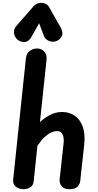

<svg xmlns="http://www.w3.org/2000/svg" viewBox="-20 -1350 696 1370"><path d="M146.5 0Q115.5 0 93 -18.5Q70.5 -37 74 -69L165 -935.5Q168.5 -968.5 192.2 -986.2Q216 -1004 244 -1004Q275.5 -1004 295.8 -982.2Q316 -960.5 312 -923.5L265 -478.5Q294.5 -507.5 335.8 -529.2Q377 -551 422.5 -551Q476 -551 514.5 -523.5Q553 -496 571 -444Q589 -392 581 -318.5L552.5 -58.5Q550 -35.5 532.8 -17.8Q515.5 0 474.5 0Q437.5 0 420 -21.8Q402.5 -43.5 405.5 -71.5L434 -330.5Q436.5 -350 433.2 -369.5Q430 -389 419 -401.8Q408 -414.5 387 -414.5Q366.5 -414.5 343.5 -403.8Q320.5 -393 296.2 -370Q272 -347 247 -309.5L220.5 -57Q217.5 -27 195.8 -13.5Q174 0 146.5 0ZM378.5 -1055.5Q351.5 -1047.5 326.8 -1059Q302 -1070.5 292.5 -1095.5L259 -1184L205 -1088Q185 -1051.5 155 -1050.2Q125 -1049 103.5 -1068Q83 -1087.5 80 -1115Q77 -1142.5 95.5 -1163.5L220 -1306Q231 -1318.5 244.8 -1324.2Q258.5 -1330 272.5 -1330Q289.5 -1330 305.2 -1323Q321 -1316 331.5 -1297.5L413 -1153Q433.5 -1116.5 419.8 -1090.2Q406 -1064 378.5 -1055.5Z"/></svg>

Font: Edu NSW ACT Hand
Style: Regular
Weight: 400
Designer: Tina and Corey Anderson, Eben Sorkin, Mirko Velimirovic
Foundry: Sorkin Type Co.
Version: Version 2.000